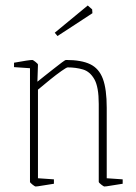

<svg xmlns="http://www.w3.org/2000/svg" viewBox="-20 -668 494 698"><path d="M109 10Q107 10 98 3Q89 -4 89 -7V-420L31 -424V-440Q58 -445 75 -447.5Q92 -450 98 -450Q100 -450 109 -443Q118 -436 118 -433L116 -371Q127 -380 143.5 -393Q160 -406 176.5 -419Q193 -432 205 -441Q217 -450 220 -450Q276 -450 308 -434.5Q340 -419 354 -381.5Q368 -344 368 -276V-20L426 -16V0Q399 4 382 7Q365 10 359 10Q357 10 348 3Q339 -4 339 -7V-290Q339 -352 323 -380Q307 -408 281.5 -415.5Q256 -423 226 -423Q222 -423 203.5 -410Q185 -397 161.5 -378Q138 -359 118 -342V-20L176 -16V0Q149 4 132 7Q115 10 109 10ZM189 -537 179 -549 299 -648 315 -634 316 -620Q289 -602 255 -580Q221 -558 189 -537Z"/></svg>

Font: Grenze Gotisch Thin
Style: Regular
Weight: 100
Designer: Renata Polastri
Foundry: Omnibus-Type
Version: Version 1.001